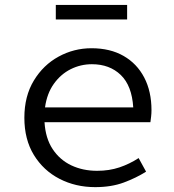

<svg xmlns="http://www.w3.org/2000/svg" viewBox="-20 -748 707 781"><path d="M497.1 -728V-668.9H207V-728ZM163.1 -311H522Q516.6 -399.4 471.2 -443.1Q425.8 -486.8 354 -486.8Q308.1 -486.8 267.6 -466.6Q227.1 -446.3 199 -407Q170.9 -367.7 163.1 -311ZM543.9 -105 574.2 -49.8Q534.2 -24.4 483.6 -5.6Q433.1 13.2 367.2 13.2Q287.6 13.2 222.2 -20.5Q156.7 -54.2 117.9 -117.4Q79.1 -180.7 79.1 -269Q79.1 -356.9 117.7 -420.4Q156.2 -483.9 218.5 -517.8Q280.8 -551.8 352.1 -551.8Q428.2 -551.8 482.7 -520.5Q537.1 -489.3 566.7 -432.6Q596.2 -376 596.2 -299.8Q596.2 -286.6 594.7 -273.7Q593.3 -260.7 591.8 -251H161.1Q165 -185.5 194.1 -141.6Q223.1 -97.7 270 -75.4Q316.9 -53.2 375 -53.2Q424.3 -53.2 465.8 -67.1Q507.3 -81.1 543.9 -105Z"/></svg>

Font: Shanggu Mono N
Style: Regular
Weight: 350
Designer: GuiWonder
Version: Version 1.021